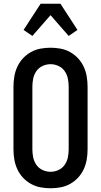

<svg xmlns="http://www.w3.org/2000/svg" viewBox="-20 -998 540 1026"><path d="M250 8Q223 8 196 3Q169 -2 145 -15.5Q121 -29 102.5 -49Q84 -69 72.5 -94Q61 -119 56.5 -146Q52 -173 52 -200V-535Q52 -562 56.5 -589Q61 -616 72.5 -641Q84 -666 102.5 -686Q121 -706 145 -719.5Q169 -733 196 -738Q223 -743 250 -743Q277 -743 304 -738Q331 -733 355 -719.5Q379 -706 397.5 -686Q416 -666 427.5 -641Q439 -616 443.5 -589Q448 -562 448 -535V-200Q448 -173 443.5 -146Q439 -119 427.5 -94Q416 -69 397.5 -49Q379 -29 355 -15.5Q331 -2 304 3Q277 8 250 8ZM250 -80Q272 -80 292.5 -89.5Q313 -99 325.5 -117Q338 -135 342.5 -156.5Q347 -178 347 -200V-535Q347 -557 342.5 -578.5Q338 -600 325.5 -618Q313 -636 292.5 -645.5Q272 -655 250 -655Q228 -655 207.5 -645.5Q187 -636 174.5 -618Q162 -600 157.5 -578.5Q153 -557 153 -535V-200Q153 -178 157.5 -156.5Q162 -135 174.5 -117Q187 -99 207.5 -89.5Q228 -80 250 -80ZM347 -806 250 -917 153 -806 106 -838 197 -978H303L394 -838Z"/></svg>

Font: Iosevka Term Semibold
Style: Regular
Weight: 600
Monospace: yes
Designer: Belleve Invis
Foundry: Belleve Invis
Version: Version 31.4.0